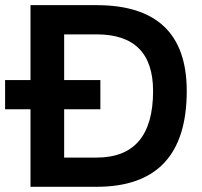

<svg xmlns="http://www.w3.org/2000/svg" viewBox="-44 -718 775 738"><path d="M73.2 -410.2V-698.2H327.1Q673.8 -698.2 673.8 -368.2Q673.8 0 327.1 0H73.2V-297.9H-24.4V-410.2ZM202.6 -410.2H341.8V-297.9H202.6V-112.3H327.1Q544.4 -112.3 544.4 -368.2Q544.4 -585.9 327.1 -585.9H202.6Z"/></svg>

Font: SansationBold
Style: Bold
Weight: 700
Designer: Bernd Montag
Version: Version 1.301